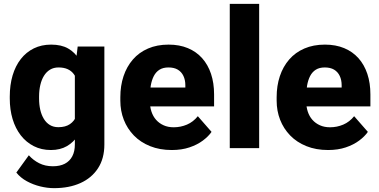

<svg xmlns="http://www.w3.org/2000/svg" viewBox="-20 -770 1968 998"><path d="M383.8 -528.3H522.5V-19Q522.5 53.7 489.5 104.5Q456.5 155.3 397.9 181.6Q339.4 208 260.7 208Q226.6 208 189.5 199Q152.3 189.9 119.6 172.1Q86.9 154.3 64.9 127L129.9 37.1Q152.3 62.5 183.6 78.4Q214.8 94.2 254.9 94.2Q291.5 94.2 316.9 81.1Q342.3 67.9 355.7 42.5Q369.1 17.1 369.1 -19V-404.8ZM30.8 -257.8V-268.1Q30.8 -328.1 45.4 -377.7Q60.1 -427.2 88.1 -463.1Q116.2 -499 156 -518.6Q195.8 -538.1 245.6 -538.1Q299.3 -538.1 334.5 -517.8Q369.6 -497.6 391.6 -461.2Q413.6 -424.8 426.3 -375.7Q439 -326.7 446.8 -269.5V-252Q439 -197.3 424.3 -149.9Q409.7 -102.5 386.2 -66.7Q362.8 -30.8 327.9 -10.5Q293 9.8 244.6 9.8Q195.3 9.8 155.8 -10.3Q116.2 -30.3 88.1 -66.4Q60.1 -102.5 45.4 -151.4Q30.8 -200.2 30.8 -257.8ZM183.1 -268.1V-257.8Q183.1 -226.6 189.2 -199.7Q195.3 -172.9 207.8 -152.3Q220.2 -131.8 239 -120.4Q257.8 -108.9 283.2 -108.9Q320.3 -108.9 343.5 -124.8Q366.7 -140.6 377.7 -168.9Q388.7 -197.3 389.2 -234.9V-286.1Q389.2 -317.4 382.8 -342.3Q376.5 -367.2 364 -384.3Q351.6 -401.4 331.8 -410.4Q312 -419.4 284.2 -419.4Q259.3 -419.4 240.2 -408Q221.2 -396.5 208.5 -376Q195.8 -355.5 189.5 -327.9Q183.1 -300.3 183.1 -268.1Z M873 9.8Q810.1 9.8 760.3 -10.3Q710.4 -30.3 676 -65.7Q641.6 -101.1 623.5 -147.5Q605.5 -193.8 605.5 -246.6V-265.1Q605.5 -324.2 622.1 -374Q638.7 -423.8 670.7 -460.7Q702.6 -497.6 749.5 -517.8Q796.4 -538.1 856.4 -538.1Q912.6 -538.1 956.5 -519.8Q1000.5 -501.5 1030.8 -467.5Q1061 -433.6 1076.9 -386Q1092.8 -338.4 1092.8 -279.3V-216.8H667V-314.9H943.4V-326.7Q943.4 -354.5 933.3 -375.5Q923.3 -396.5 904.1 -408Q884.8 -419.4 855.5 -419.4Q827.6 -419.4 809.1 -407.7Q790.5 -396 779.5 -374.8Q768.6 -353.5 763.7 -325.4Q758.8 -297.4 758.8 -265.1V-246.6Q758.8 -215.8 767.1 -190.4Q775.4 -165 791.5 -147Q807.6 -128.9 830.6 -118.7Q853.5 -108.4 882.8 -108.4Q918.9 -108.4 951.7 -122.3Q984.4 -136.2 1008.3 -166L1079.6 -84.5Q1063.5 -61 1034.4 -39.3Q1005.4 -17.6 964.8 -3.9Q924.3 9.8 873 9.8Z M1327.1 -750V0H1174.3V-750Z M1685.5 9.8Q1622.6 9.8 1572.8 -10.3Q1522.9 -30.3 1488.5 -65.7Q1454.1 -101.1 1436 -147.5Q1418 -193.8 1418 -246.6V-265.1Q1418 -324.2 1434.6 -374Q1451.2 -423.8 1483.2 -460.7Q1515.1 -497.6 1562 -517.8Q1608.9 -538.1 1668.9 -538.1Q1725.1 -538.1 1769 -519.8Q1813 -501.5 1843.3 -467.5Q1873.5 -433.6 1889.4 -386Q1905.3 -338.4 1905.3 -279.3V-216.8H1479.5V-314.9H1755.9V-326.7Q1755.9 -354.5 1745.8 -375.5Q1735.8 -396.5 1716.6 -408Q1697.3 -419.4 1668 -419.4Q1640.1 -419.4 1621.6 -407.7Q1603 -396 1592 -374.8Q1581.1 -353.5 1576.2 -325.4Q1571.3 -297.4 1571.3 -265.1V-246.6Q1571.3 -215.8 1579.6 -190.4Q1587.9 -165 1604 -147Q1620.1 -128.9 1643.1 -118.7Q1666 -108.4 1695.3 -108.4Q1731.4 -108.4 1764.2 -122.3Q1796.9 -136.2 1820.8 -166L1892.1 -84.5Q1876 -61 1846.9 -39.3Q1817.9 -17.6 1777.3 -3.9Q1736.8 9.8 1685.5 9.8Z"/></svg>

Font: Roboto ExtraBold
Style: Regular
Weight: 800
Designer: Christian Robertson
Foundry: Google
Version: Version 3.009; 2024